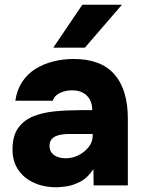

<svg xmlns="http://www.w3.org/2000/svg" viewBox="-20 -786 612 814"><path d="M218 8Q181 8 148 -2Q115 -12 89 -32Q63 -52 48 -82Q33 -112 33 -152Q33 -209 56.5 -242.5Q80 -276 120.5 -292.5Q161 -309 213 -314Q265 -319 321 -319H371Q371 -344 361.5 -362.5Q352 -381 333 -392Q314 -403 286 -403Q266 -403 248.5 -397.5Q231 -392 219.5 -382.5Q208 -373 204 -359H45Q52 -406 74.5 -439.5Q97 -473 130.5 -494Q164 -515 206 -525.5Q248 -536 292 -536Q408 -536 465 -471Q522 -406 522 -283V0H377L376 -69Q351 -31 319 -15Q287 1 259 4.5Q231 8 218 8ZM258 -115Q288 -115 314 -128.5Q340 -142 356.5 -163.5Q373 -185 373 -210V-218H275Q259 -218 243.5 -216Q228 -214 216 -208.5Q204 -203 197 -193Q190 -183 190 -167Q190 -150 199 -138.5Q208 -127 223.5 -121Q239 -115 258 -115ZM206 -584 329 -766H497L340 -584Z"/></svg>

Font: Onest ExtraBold
Style: Regular
Weight: 800
Designer: Dmitri Voloshin, Andrey Kudryavtsev
Foundry: Dmitri Voloshin, Andrey Kudryavtsev
Version: Version 1.000;gftools[0.9.33]